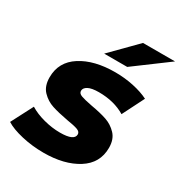

<svg xmlns="http://www.w3.org/2000/svg" viewBox="-195 -884 956 1018"><g transform="rotate(30 282.5 -375.0)"><path d="M-16 -44 53 -177Q90 -154 141 -140.5Q192 -127 241 -127Q328 -127 328 -166Q328 -182 307.5 -189.5Q287 -197 242 -204Q182 -215 143.5 -227.5Q105 -240 76 -270Q47 -300 47 -354Q47 -448 127.5 -499.5Q208 -551 336 -551Q394 -551 448 -539.5Q502 -528 542 -508L475 -375Q407 -416 314 -416Q270 -416 248.5 -404.5Q227 -393 227 -375Q227 -359 247.5 -351.5Q268 -344 315 -335Q373 -325 411.5 -312Q450 -299 478.5 -269Q507 -239 507 -187Q507 -93 426 -42Q345 9 219 9Q149 9 84.5 -6Q20 -21 -16 -44ZM385 -759H581L376 -607H235Z"/></g></svg>

Font: Idrija
Style: Italic
Weight: 800
Italic angle: -11.3°
Designer: Julieta Ulanovsky
Foundry: Julieta Ulanovsky
Version: Version 7.200